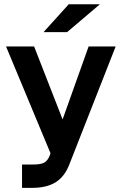

<svg xmlns="http://www.w3.org/2000/svg" viewBox="-20 -741 579 915"><path d="M531.2 -519.5 309.6 44.9Q287.1 101.6 244.6 127.9Q202.1 154.3 132.8 154.3H85V43H138.7Q174.8 43 191.4 33.7Q208 24.4 217.8 -2L220.7 -10.7L8.8 -519.5H142.6L278.3 -171.9L402.3 -519.5ZM307.6 -720.7H456.1L299.8 -587.9H187.5Z"/></svg>

Font: Altinn-DIN Exp
Style: DINExp-Bold
Weight: 700
Width: 7
Designer: Charles Nix
Foundry: Altinn
Version: Version 2.00